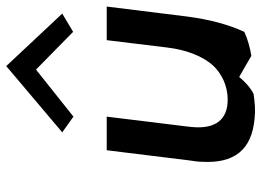

<svg xmlns="http://www.w3.org/2000/svg" viewBox="-128 -688 817 600"><g transform="rotate(-90 280.0 -388.5)"><path d="M166 -602 215 -567 362 -684 480 -568 537 -602 373 -777ZM405 -11C431 -15 458 -23 480 -33C503 -83 519 -143 528 -213L559 -463H454L431 -274C424 -215 404 -163 375 -131C351 -105 313 -85 268 -85C204 -85 178 -125 182 -189C183 -206 186 -225 188 -243L215 -463H110L78 -203C76 -190 74 -178 74 -166C68 -66 110 -10 208 -1C234 2 258 0 286 -4C306 -14 324 -31 339 -49C363 -36 387 -21 405 -11Z"/></g></svg>

Font: Bluebird
Style: LiObl
Weight: 300
Designer: Jasper
Foundry: Cannot Into Space Fonts
Version: Version 0.98